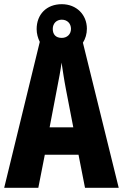

<svg xmlns="http://www.w3.org/2000/svg" viewBox="-20 -897 587 917"><path d="M386 0H547L376 -693C388 -712 395 -735 395 -760C395 -826 346 -877 275 -877C202 -877 155 -828 155 -758C155 -736 161 -715 170 -697L0 0H163L194 -158H355ZM275 -716C246 -716 232 -733 232 -759C232 -785 250 -803 275 -803C301 -803 319 -785 319 -759C319 -733 300 -716 275 -716ZM295 -470 330 -289H217L252 -472C260 -513 270 -564 274 -598C280 -560 285 -522 295 -470Z"/></svg>

Font: Noto Sans Kannada ExtraCondensed ExtraBold
Style: Regular
Weight: 800
Width: 2
Designer: Jelle Bosma - Monotype Design Team
Foundry: Monotype Imaging Inc.
Version: Version 2.005